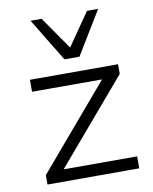

<svg xmlns="http://www.w3.org/2000/svg" viewBox="-85 -820 706 884"><g transform="rotate(-10 268.5 -378.0)"><path d="M65 0V-44L415 -455L418 -433H69V-489H481V-444L130 -32L127 -56H494V0ZM242 -554 119 -756H171L277 -603L383 -756H435L312 -554Z"/></g></svg>

Font: Nunito Sans 10pt SemiExpanded Light
Style: Regular
Weight: 300
Width: 6
Designer: Vernon Adams
Foundry: Vernon Adams
Version: Version 3.101;gftools[0.9.27]